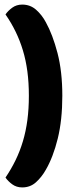

<svg xmlns="http://www.w3.org/2000/svg" viewBox="-20 -686 335 838"><path d="M77 132Q52 132 33.5 118.5Q15 105 4 89Q29 52 48 13Q67 -26 80 -69.5Q93 -113 99.5 -162Q106 -211 106 -268Q106 -325 99.5 -374Q93 -423 80 -466Q67 -509 48 -548Q29 -587 4 -623Q15 -639 33.5 -652.5Q52 -666 77 -666Q112 -666 137.5 -643.5Q163 -621 180 -589Q210 -535 231 -454.5Q252 -374 252 -268Q252 -162 232 -81Q212 0 180 55Q162 87 137 109.5Q112 132 77 132Z"/></svg>

Font: Baloo Tammudu 2
Style: Bold
Weight: 700
Designer: Maithili Shingre, Omkar Shende and Ek Type
Foundry: Ek Type
Version: Version 1.640;hotconv 1.0.111;makeotfexe 2.5.65597; ttfautoh